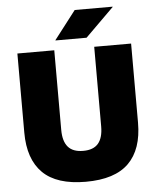

<svg xmlns="http://www.w3.org/2000/svg" viewBox="-57 -876 768 941"><g transform="rotate(-5 327.0 -405.0)"><path d="M327.5 16.5Q184.5 16.5 116 -51.2Q47.5 -119 47.5 -250V-639H229V-247.5Q229 -191.5 253 -163.5Q277 -135.5 327.5 -135.5Q378 -135.5 401.8 -163.5Q425.5 -191.5 425.5 -247.5V-639H607V-250Q607 -119 538.8 -51.2Q470.5 16.5 327.5 16.5ZM346 -827H532.5V-825.5L392 -686.5H239V-688Z"/></g></svg>

Font: Anek Gujarati Medium ExtraBold
Style: Regular
Weight: 800
Version: Version 1.003